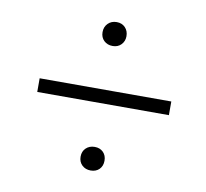

<svg xmlns="http://www.w3.org/2000/svg" viewBox="-61 -536 652 609"><g transform="rotate(10 265.5 -231.0)"><path d="M58 -208V-252H482V-208ZM268 -393Q251 -393 240 -403.5Q229 -414 229 -431Q229 -448 240 -459Q251 -470 268 -470Q285 -470 295.5 -459Q306 -448 306 -431Q306 -415 295.5 -404Q285 -393 268 -393ZM268 8Q251 8 240 -2.5Q229 -13 229 -30Q229 -47 240 -57.5Q251 -68 268 -68Q285 -68 295.5 -57.5Q306 -47 306 -30Q306 -13 295.5 -2.5Q285 8 268 8Z"/></g></svg>

Font: Ysabeau Infant Light
Style: Italic
Weight: 300
Italic angle: -12°
Designer: Christian Thalmann (Catharsis Fonts)
Version: Version 2.001;gftools[0.9.30]; featfreeze: ss01,ss02,lnum